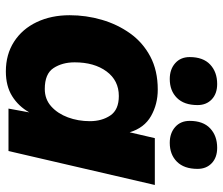

<svg xmlns="http://www.w3.org/2000/svg" viewBox="-73 -680 762 656"><g transform="rotate(90 308.0 -352.0)"><path d="M224 9Q166 9 122.5 -19Q79 -47 55.5 -96.5Q32 -146 32 -209Q32 -265 47.5 -318.5Q63 -372 94 -415.5Q125 -459 173 -484.5Q221 -510 286 -510Q336 -510 376.5 -487Q417 -464 432 -414L452 -500H612L496 0H351L364 -71Q343 -34 308.5 -12.5Q274 9 224 9ZM284 -124Q319 -124 343.5 -146Q368 -168 381 -203Q394 -238 394 -278Q394 -319 374.5 -348Q355 -377 308 -377Q255 -377 224 -335Q193 -293 193 -226Q193 -184 212.5 -154Q232 -124 284 -124ZM468 -551Q435 -551 414 -569.5Q393 -588 393 -619Q393 -665 418.5 -689Q444 -713 485 -713Q518 -713 537.5 -694.5Q557 -676 557 -646Q557 -600 532.5 -575.5Q508 -551 468 -551ZM250 -551Q217 -551 196 -569.5Q175 -588 175 -619Q175 -665 200.5 -689Q226 -713 267 -713Q300 -713 319.5 -694.5Q339 -676 339 -646Q339 -600 314.5 -575.5Q290 -551 250 -551Z"/></g></svg>

Font: Prodigy Sans
Style: Bold Italic
Weight: 700
Italic angle: -13°
Designer: Wei Huang
Foundry: Wei Huang
Version: Version 1.003; ttfautohint (v1.8.3)